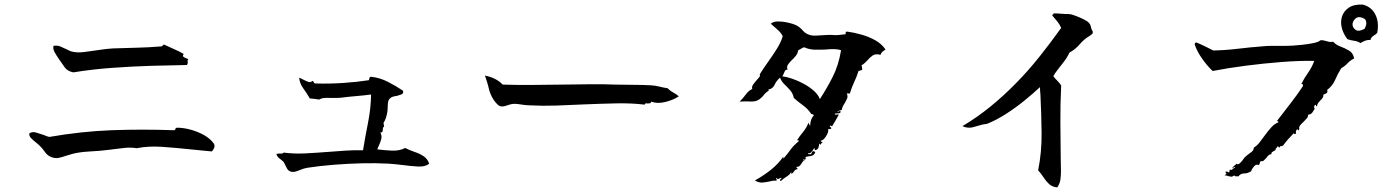

<svg xmlns="http://www.w3.org/2000/svg" viewBox="-20 -779 6040 833"><path d="M908 -156Q913 -146 909 -137Q905 -128 899 -122Q875 -124 852 -126.5Q829 -129 807 -131Q740 -138 682 -142Q624 -146 573 -136Q548 -140 522.5 -137.5Q497 -135 468 -131Q463 -130 461 -130Q416 -124 365 -121.5Q314 -119 276 -106Q273 -105 269.5 -104Q266 -103 263 -102Q249 -97 234 -94Q219 -91 201 -98Q185 -105 175 -119.5Q165 -134 152 -147Q147 -152 142 -156Q137 -160 132 -164Q122 -172 114 -180.5Q106 -189 107 -200Q119 -209 136.5 -204Q154 -199 171 -193Q177 -190 183 -188Q189 -186 194 -185Q333 -209 463 -214Q593 -219 736 -214Q741 -216 741 -219.5Q741 -223 747 -225Q776 -225 807 -216.5Q838 -208 865 -193Q892 -178 908 -156ZM797 -522Q794 -518 794 -515.5Q794 -513 794 -511Q795 -508 794.5 -505Q794 -502 791 -497Q723 -496 638 -493.5Q553 -491 465 -484.5Q377 -478 298 -465Q273 -470 261 -486.5Q249 -503 234 -525Q234 -526 233 -527Q225 -538 217 -552.5Q209 -567 212 -580Q228 -583 241.5 -577.5Q255 -572 267 -566Q275 -562 282.5 -558.5Q290 -555 298 -554Q318 -550 342.5 -553Q367 -556 394 -560Q413 -563 433 -565.5Q453 -568 472 -569Q524 -571 573 -572Q622 -573 683 -578Q686 -583 691 -586Q714 -575 736 -565.5Q758 -556 777 -545Q771 -536 776 -532.5Q781 -529 788 -526Q795 -524 797 -522Z M1842 -69Q1826 -55 1794.5 -56.5Q1763 -58 1727 -63Q1711 -65 1695.5 -66.5Q1680 -68 1665 -69Q1611 -72 1549 -70.5Q1487 -69 1426 -64Q1365 -59 1313 -51Q1299 -49 1280.5 -41Q1262 -33 1251 -33Q1233 -33 1224.5 -49Q1216 -65 1211 -76Q1203 -84 1193 -91Q1183 -98 1179 -111Q1183 -112 1187 -112.5Q1191 -113 1194 -113Q1199 -112 1203.5 -113Q1208 -114 1211 -117Q1256 -111 1304.5 -113.5Q1353 -116 1404 -120Q1441 -123 1479 -125.5Q1517 -128 1555 -127Q1564 -183 1576.5 -245.5Q1589 -308 1590 -369Q1560 -365 1524 -362Q1488 -359 1459 -355Q1449 -354 1438.5 -354Q1428 -354 1418 -354Q1402 -355 1388 -354Q1374 -353 1365 -347Q1354 -349 1344.5 -350Q1335 -351 1324 -352Q1311 -375 1295.5 -396Q1280 -417 1278 -442Q1282 -441 1286.5 -438.5Q1291 -436 1295 -434Q1306 -428 1317 -424Q1328 -420 1335 -428Q1340 -427 1341 -422.5Q1342 -418 1347 -417Q1408 -415 1468 -419Q1528 -423 1580 -431Q1582 -434 1582.5 -439.5Q1583 -445 1590 -446Q1628 -442 1664 -423.5Q1700 -405 1729 -385Q1731 -373 1722 -369.5Q1713 -366 1702 -363Q1693 -362 1684.5 -359.5Q1676 -357 1671 -351Q1665 -345 1663.5 -334.5Q1662 -324 1662 -313Q1662 -307 1661.5 -301.5Q1661 -296 1660 -291Q1658 -279 1654.5 -268Q1651 -257 1644 -246Q1644 -242 1645 -238Q1647 -233 1646 -229Q1641 -228 1641 -218Q1641 -213 1639.5 -208.5Q1638 -204 1630 -204Q1638 -190 1634 -175.5Q1630 -161 1624 -148Q1622 -144 1620 -139.5Q1618 -135 1617 -131Q1647 -127 1680 -125.5Q1713 -124 1738 -137Q1757 -127 1778.5 -120Q1800 -113 1817.5 -101.5Q1835 -90 1842 -69Z M2925 -361Q2901 -345 2866 -336.5Q2831 -328 2806 -338Q2804 -332 2799.5 -331Q2795 -330 2790 -330Q2785 -331 2781.5 -330.5Q2778 -330 2777 -325Q2720 -332 2652 -330.5Q2584 -329 2512 -326Q2454 -323 2394 -321Q2334 -319 2277 -322Q2269 -322 2261 -323Q2253 -324 2245 -325Q2234 -327 2223.5 -328Q2213 -329 2203 -328Q2197 -327 2192 -325.5Q2187 -324 2181 -322Q2173 -319 2164.5 -317.5Q2156 -316 2148 -319Q2141 -322 2131 -333.5Q2121 -345 2113.5 -360Q2106 -375 2103 -386Q2098 -408 2093 -423.5Q2088 -439 2084 -451Q2132 -442 2161 -412Q2219 -410 2286.5 -410.5Q2354 -411 2422 -412Q2484 -413 2542.5 -413.5Q2601 -414 2648 -412Q2686 -411 2725 -411Q2764 -411 2803 -409Q2823 -408 2840 -403.5Q2857 -399 2877 -396Q2887 -385 2900.5 -378Q2914 -371 2925 -361Z M3822 -564Q3815 -560 3809 -555Q3803 -550 3800 -541Q3779 -547 3766.5 -538.5Q3754 -530 3744 -518Q3738 -512 3732 -506Q3726 -500 3718 -496Q3718 -494 3719 -490Q3720 -487 3720.5 -483.5Q3721 -480 3720 -475Q3717 -475 3712 -473Q3708 -471 3705 -472Q3697 -446 3686 -423Q3675 -400 3667 -373L3654 -374Q3659 -361 3655.5 -352.5Q3652 -344 3647 -335Q3642 -328 3638 -320.5Q3634 -313 3632 -302Q3627 -301 3623 -299.5Q3619 -298 3614 -296Q3614 -292 3618 -295Q3619 -296 3621.5 -297Q3624 -298 3627 -296Q3627 -289 3622.5 -288Q3618 -287 3612 -287Q3604 -287 3601 -285Q3603 -280 3611 -282Q3618 -284 3619 -281Q3612 -268 3605 -256Q3598 -244 3590 -231Q3587 -234 3581 -234Q3578 -230 3584 -227Q3588 -224 3586 -221Q3582 -218 3578 -219Q3575 -219 3573 -219Q3575 -210 3569.5 -198Q3564 -186 3556 -177.5Q3548 -169 3541 -169Q3540 -165 3545 -163.5Q3550 -162 3550 -162Q3546 -161 3544 -157.5Q3542 -154 3540 -151Q3539 -151 3538 -153Q3536 -157 3534 -154Q3534 -147 3530.5 -138Q3527 -129 3515 -127V-136Q3511 -134 3509 -131.5Q3507 -129 3505 -125Q3502 -121 3498 -117Q3494 -113 3486 -114Q3485 -109 3491 -110Q3495 -110 3496 -109Q3501 -112 3502 -116.5Q3503 -121 3508 -124Q3510 -122 3513 -121.5Q3516 -121 3517 -118Q3512 -107 3504 -104Q3496 -101 3489 -101Q3484 -100 3480.5 -99.5Q3477 -99 3474 -96Q3477 -93 3475.5 -89Q3474 -85 3464 -87Q3463 -83 3468 -83Q3473 -83 3473 -83Q3464 -81 3460 -74Q3456 -67 3451 -61Q3446 -55 3435 -55Q3435 -53 3437 -51Q3441 -48 3440 -45Q3430 -44 3426 -37Q3422 -30 3415 -25Q3412 -26 3412.5 -30.5Q3413 -35 3413 -35Q3409 -23 3394.5 -14Q3380 -5 3368 6Q3362 4 3364.5 0.5Q3367 -3 3370 -5Q3371 -6 3371 -6Q3368 -9 3362 -5Q3359 -3 3356 -2Q3353 -1 3350 -7Q3346 -7 3348 -4Q3351 1 3349 5Q3340 4 3331.5 5.5Q3323 7 3315 9Q3301 12 3286.5 13Q3272 14 3255 4Q3291 -16 3323 -41Q3355 -66 3379 -100Q3379 -100 3378.5 -96.5Q3378 -93 3379 -91Q3399 -114 3410 -130Q3421 -146 3446 -167Q3446 -170 3443.5 -170Q3441 -170 3438 -171Q3449 -188 3463.5 -205.5Q3478 -223 3487 -245Q3490 -245 3491 -240Q3492 -234 3496 -235Q3494 -242 3498 -255.5Q3502 -269 3510 -277Q3512 -282 3502 -284Q3501 -284 3500 -284Q3486 -306 3464.5 -321.5Q3443 -337 3424 -354Q3420 -374 3408.5 -387Q3397 -400 3384 -412.5Q3371 -425 3364 -442Q3348 -428 3340.5 -411Q3333 -394 3313 -390Q3313 -387 3315 -386.5Q3317 -386 3317 -386Q3304 -380 3294 -367Q3284 -354 3271 -346Q3261 -340 3249.5 -339Q3238 -338 3225 -339Q3216 -339 3207 -339Q3198 -339 3189 -338Q3203 -352 3216 -369.5Q3229 -387 3244 -393Q3240 -402 3248.5 -413.5Q3257 -425 3266 -435Q3269 -438 3271.5 -441Q3274 -444 3276 -447Q3277 -448 3277 -452Q3276 -456 3277 -458Q3292 -482 3312 -510Q3332 -538 3350 -566.5Q3368 -595 3376 -622Q3367 -639 3352.5 -651Q3338 -663 3324 -676Q3335 -686 3356 -686Q3377 -686 3398.5 -681Q3420 -676 3431 -671Q3449 -663 3462.5 -647Q3476 -631 3498 -626Q3507 -624 3519.5 -624.5Q3532 -625 3546 -626Q3559 -627 3572 -627.5Q3585 -628 3596 -627Q3605 -626 3616.5 -627Q3628 -628 3645 -630H3646Q3650 -631 3649 -636Q3648 -641 3655 -642Q3685 -638 3717 -629Q3749 -620 3777 -604.5Q3805 -589 3822 -564ZM3629 -561Q3614 -566 3596.5 -566Q3579 -566 3561 -564Q3538 -563 3514.5 -563.5Q3491 -564 3469 -574Q3462 -572 3456 -568Q3450 -564 3443 -561Q3441 -547 3432.5 -536.5Q3424 -526 3415 -518Q3405 -508 3398.5 -498.5Q3392 -489 3397 -477Q3389 -477 3386 -472Q3383 -467 3381 -461Q3379 -458 3377.5 -454Q3376 -450 3374 -448Q3392 -446 3417 -437.5Q3442 -429 3467 -415.5Q3492 -402 3511 -385Q3530 -368 3537 -349Q3567 -395 3592.5 -445Q3618 -495 3629 -561Z M4721 -642Q4722 -635 4718 -631.5Q4714 -628 4710 -625Q4708 -624 4707 -623Q4683 -609 4664.5 -587Q4646 -565 4620 -551Q4611 -531 4596 -511.5Q4581 -492 4568 -475.5Q4555 -459 4550 -448Q4558 -438 4567.5 -428.5Q4577 -419 4584 -408Q4580 -330 4580.5 -250.5Q4581 -171 4582 -92Q4582 -78 4582.5 -64Q4583 -50 4583 -36Q4583 -17 4580.5 0.5Q4578 18 4567 34Q4545 32 4531.5 19.5Q4518 7 4507.5 -9.5Q4497 -26 4484 -40Q4500 -119 4499 -203Q4498 -287 4494 -368Q4493 -376 4492.5 -384.5Q4492 -393 4492 -401Q4463 -374 4425 -343Q4387 -312 4345 -285Q4303 -258 4263 -242Q4244 -240 4220.5 -232.5Q4197 -225 4187 -225Q4179 -225 4171 -226.5Q4163 -228 4156 -232Q4220 -270 4277.5 -317Q4335 -364 4387 -417Q4442 -473 4490.5 -534Q4539 -595 4584 -658Q4577 -674 4567 -686Q4557 -698 4546 -711Q4544 -715 4548 -716Q4552 -718 4551 -721Q4567 -721 4584 -719.5Q4601 -718 4618 -718Q4626 -718 4645 -711Q4664 -704 4682 -695Q4700 -686 4704 -680Q4711 -673 4713 -662Q4715 -651 4721 -642Z M5855 -525Q5839 -518 5827 -505Q5815 -492 5799 -483Q5784 -459 5772.5 -432.5Q5761 -406 5738 -389Q5741 -379 5735.5 -375Q5730 -371 5722 -369Q5722 -360 5718 -354Q5714 -348 5708 -343Q5703 -338 5699 -332.5Q5695 -327 5694 -319Q5688 -316 5690 -324Q5684 -325 5682 -318.5Q5680 -312 5684 -307Q5678 -297 5673 -290Q5668 -283 5655 -281Q5656 -273 5649.5 -265.5Q5643 -258 5635 -250Q5627 -243 5621 -235.5Q5615 -228 5617 -222Q5618 -218 5615 -215Q5612 -212 5608 -219Q5608 -219 5607 -218Q5605 -215 5603 -211Q5601 -207 5603 -201Q5598 -193 5593 -201Q5567 -175 5547 -148Q5542 -144 5538 -145Q5534 -146 5531 -139Q5528 -139 5527 -141.5Q5526 -144 5523 -145Q5523 -142 5519 -138Q5513 -133 5514 -128Q5512 -127 5507 -124Q5503 -122 5499 -119Q5495 -116 5496 -110Q5489 -110 5483.5 -105Q5478 -100 5474 -94Q5469 -88 5463.5 -83Q5458 -78 5450 -80Q5446 -77 5445.5 -71Q5445 -65 5440 -63Q5430 -68 5420.5 -57Q5411 -46 5408 -36Q5392 -26 5377.5 -26.5Q5363 -27 5352 -13Q5349 -15 5344 -14Q5338 -13 5335 -18Q5327 -12 5321 -12.5Q5315 -13 5308 -15Q5305 -17 5301 -17.5Q5297 -18 5293 -18Q5293 -18 5298.5 -23Q5304 -28 5296 -31Q5297 -36 5303.5 -34.5Q5310 -33 5311 -31Q5315 -31 5314 -37Q5314 -45 5320 -42Q5323 -41 5328 -45Q5330 -47 5332.5 -49Q5335 -51 5338 -51Q5338 -56 5333.5 -53.5Q5329 -51 5327 -48Q5325 -51 5330.5 -56Q5336 -61 5342 -66Q5345 -68 5346 -69Q5350 -62 5360.5 -72Q5371 -82 5379 -95Q5391 -107 5405.5 -116.5Q5420 -126 5420 -139Q5432 -145 5444.5 -161Q5457 -177 5470 -195Q5483 -213 5497 -228Q5511 -243 5526 -248Q5527 -254 5520 -254Q5549 -292 5577.5 -328.5Q5606 -365 5632 -404Q5632 -404 5633 -409Q5634 -414 5626 -415Q5639 -441 5655.5 -464Q5672 -487 5682 -515Q5617 -516 5540 -510Q5463 -504 5385.5 -494Q5308 -484 5241 -471Q5232 -479 5216.5 -497Q5201 -515 5186.5 -538Q5172 -561 5164 -584Q5161 -592 5170 -595Q5190 -587 5213 -575.5Q5236 -564 5244 -560Q5297 -561 5350.5 -567.5Q5404 -574 5458 -578Q5476 -580 5493.5 -580Q5511 -580 5528 -580Q5543 -580 5558 -580Q5573 -580 5588 -581Q5602 -582 5628 -584.5Q5654 -587 5678 -592Q5702 -597 5708 -604Q5715 -605 5721 -604Q5727 -603 5733 -601Q5739 -599 5746.5 -597.5Q5754 -596 5764 -598Q5775 -585 5795 -577.5Q5815 -570 5833 -559.5Q5851 -549 5855 -525ZM5955 -636Q5948 -629 5938.5 -623.5Q5929 -618 5926 -606Q5912 -606 5903 -602.5Q5894 -599 5882 -592Q5871 -600 5855.5 -602Q5840 -604 5826 -609Q5808 -632 5801.5 -658Q5795 -684 5802 -706Q5809 -730 5831.5 -745.5Q5854 -761 5893 -759Q5931 -749 5947.5 -715Q5964 -681 5955 -636ZM5903 -695Q5886 -707 5871 -704Q5861 -701 5854.5 -691.5Q5848 -682 5848 -673Q5848 -659 5861.5 -649.5Q5875 -640 5900 -654Q5906 -663 5907.5 -674Q5909 -685 5903 -695Z"/></svg>

Font: Yuji Syuku
Style: Regular
Weight: 400
Designer: Kataoka Yuji
Foundry: Kinuta Font Factory
Version: Version 3.002